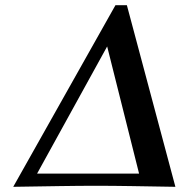

<svg xmlns="http://www.w3.org/2000/svg" viewBox="-20 -715 742 740"><path d="M31 5C171 3 261 1 350 1C439 1 525 3 656 5L469 -695H425ZM123 -46 393 -536 516 -46Z"/></svg>

Font: KpRoman
Style: SemiboldItalic
Weight: 600
Italic angle: -11°
Version: Version 0.66